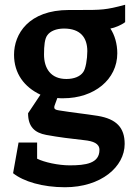

<svg xmlns="http://www.w3.org/2000/svg" viewBox="-20 -537 574 807"><path d="M506 -517C424 -495 408 -495 310 -495H270C100 -495 39 -394 39 -307C39 -228 82 -171 150 -139L98 -61C98 -4 126 21 174 30C228 40 279 46 333 52C372 56 398 66 398 93C398 150 340 158 273 158C225 158 166 145 136 130V62H58L35 191C79 226 159 250 253 250C405 250 504 164 504 68C504 -1 469 -37 391 -50C334 -59 290 -63 228 -73C213 -75 208 -79 208 -86C208 -88 209 -93 210 -95L221 -125C232 -124 233 -124 246 -124C376 -124 473 -203 473 -313C473 -353 462 -390 444 -417C462 -420 491 -432 506 -444ZM347 -322C347 -289 340 -246 329 -233C317 -216 292 -205 259 -205C193 -205 165 -250 165 -308C165 -345 168 -375 179 -389C191 -406 216 -417 249 -417C318 -417 347 -379 347 -322Z"/></svg>

Font: Enriqueta
Style: Bold
Weight: 700
Designer: Viviana Monsalve, Gustavo Ibarra
Foundry: Viviana Monsalve, Gustavo Ibarra
Version: Version 1.002